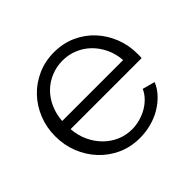

<svg xmlns="http://www.w3.org/2000/svg" viewBox="-133 -687 853 853"><g transform="rotate(-45 293.5 -260.0)"><path d="M300 10Q243 10 195.5 -11.5Q148 -33 113 -70.5Q78 -108 58.5 -157Q39 -206 39 -262Q39 -317 58.5 -365.5Q78 -414 112.5 -450.5Q147 -487 195 -508.5Q243 -530 299 -530Q356 -530 403.5 -508.5Q451 -487 485 -450Q519 -413 538 -365Q557 -317 557 -263Q557 -255 557 -247Q557 -239 556 -236H110Q113 -194 129.5 -158.5Q146 -123 172 -97Q198 -71 231.5 -56.5Q265 -42 303 -42Q328 -42 353 -49Q378 -56 399 -68Q420 -80 437 -97.5Q454 -115 463 -136L522 -120Q510 -91 488 -67.5Q466 -44 437 -26.5Q408 -9 373 0.5Q338 10 300 10ZM492 -288Q489 -330 472.5 -364.5Q456 -399 430.5 -424Q405 -449 371.5 -463Q338 -477 300 -477Q262 -477 228 -463Q194 -449 168.5 -424Q143 -399 127.5 -364Q112 -329 109 -288Z"/></g></svg>

Font: PTCRaleway
Style: Regular
Weight: 400
Designer: Matt McInerney, Pablo Impallari, Rodrigo Fuenzalida
Foundry: Matt McInerney, Pablo Impallari, Rodrigo Fuenzalida
Version: Version 3.000g; ttfautohint (v1.5) -l 8 -r 28 -G 28 -x 14 -D